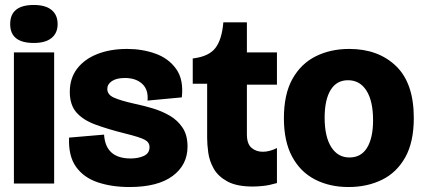

<svg xmlns="http://www.w3.org/2000/svg" viewBox="-20 -739 1708 773"><path d="M36 0V-528H198V0ZM116 -566Q21 -566 21 -642Q21 -719 116 -719Q163 -719 187.5 -699Q212 -679 212 -642Q212 -606 187.5 -586Q163 -566 116 -566Z M501 14Q430 14 373.5 -5Q317 -24 286 -67.5Q255 -111 258 -185L399 -197Q405 -101 506 -101Q537 -101 559.5 -111.5Q582 -122 582 -147Q582 -166 562.5 -176.5Q543 -187 482 -202Q414 -219 364 -237.5Q314 -256 287.5 -286.5Q261 -317 261 -369Q261 -424 290.5 -462.5Q320 -501 372 -521.5Q424 -542 492 -542Q553 -542 606 -523Q659 -504 689.5 -461Q720 -418 712 -347L574 -334Q578 -378 552.5 -401.5Q527 -425 483 -425Q449 -425 430.5 -412.5Q412 -400 412 -381Q412 -358 438.5 -346Q465 -334 523 -321Q557 -314 594 -303Q631 -292 663 -273.5Q695 -255 715 -225Q735 -195 735 -149Q735 -75 675 -30.5Q615 14 501 14Z M998 12Q933 12 895.5 -8.5Q858 -29 840.5 -60Q823 -91 818.5 -124.5Q814 -158 814 -183V-402H756V-504H759Q821 -512 847 -545.5Q873 -579 879 -647V-649H974V-528H1095V-398H974V-198Q974 -160 992.5 -144Q1011 -128 1038 -128Q1065 -128 1095 -143V-2Q1064 7 1040 9.5Q1016 12 998 12Z M1383 14Q1307 14 1248 -16.5Q1189 -47 1156 -108.5Q1123 -170 1123 -263Q1123 -360 1157.5 -421.5Q1192 -483 1251.5 -512.5Q1311 -542 1386 -542Q1503 -542 1574.5 -473Q1646 -404 1646 -264Q1646 -167 1611.5 -105.5Q1577 -44 1517.5 -15Q1458 14 1383 14ZM1387 -105Q1434 -105 1458 -144.5Q1482 -184 1482 -255Q1482 -332 1455.5 -374Q1429 -416 1381 -416Q1335 -416 1311 -376.5Q1287 -337 1287 -265Q1287 -189 1313.5 -147Q1340 -105 1387 -105Z"/></svg>

Font: Bricolage Grotesque 48pt ExtraBold
Style: Regular
Weight: 800
Designer: Mathieu Triay
Foundry: Atelier Triay
Version: Version 1.000; ttfautohint (v1.8.4.7-5d5b);gftools[0.9.32]